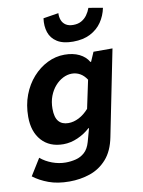

<svg xmlns="http://www.w3.org/2000/svg" viewBox="-100 -811 800 1075"><g transform="rotate(-10 300.0 -273.5)"><path d="M206.7 196.1Q139.5 196.1 89.5 177.6Q39.5 159.2 2.9 131L62.1 35.7Q90.5 59.9 128.4 73.8Q166.2 87.7 204.1 87.7Q234.2 87.7 262.4 80.6Q290.6 73.6 312.4 53.8Q334.2 34 345 -4.1L365.7 -79.1H361.7Q332.4 -51.6 291.6 -33.5Q250.7 -15.4 209.6 -15.4Q131.2 -15.4 86.2 -65.5Q41.3 -115.7 41.3 -200.4Q41.3 -267.3 62.5 -323.5Q83.8 -379.7 120.6 -420.9Q157.4 -462.1 203.9 -485.1Q250.5 -508.1 301 -508.1Q350.1 -508.1 385.3 -490.7Q420.6 -473.2 437.6 -443H441.6L464.6 -496.1H572.6L474.8 -9Q459.6 68.3 419.5 113.4Q379.5 158.4 324.4 177.2Q269.2 196.1 206.7 196.1ZM257.8 -127.1Q287.6 -127.1 317.4 -142.4Q347.2 -157.7 373.7 -187.3L407.6 -347.3Q391.1 -372.6 369.6 -384.5Q348.2 -396.4 322.9 -396.4Q298.3 -396.4 273.3 -384Q248.4 -371.5 227.9 -348.3Q207.5 -325.1 195.2 -293.1Q183 -261 183 -221.2Q183 -172.3 202.2 -149.7Q221.4 -127.1 257.8 -127.1ZM362.5 -571.6Q306 -571.6 272.6 -592.7Q239.2 -613.7 227.3 -649.4Q215.4 -685 221.4 -729.2L308.4 -743.1Q307.2 -721.5 314.1 -703.3Q321.1 -685.1 337.4 -674.3Q353.7 -663.6 380 -663.6Q406.3 -663.6 425.7 -674.3Q445.2 -685.1 458.4 -703.3Q471.6 -721.5 479.2 -743.1L559.5 -729.2Q550.5 -685 526.2 -649.4Q501.8 -613.7 460.9 -592.7Q420.1 -571.6 362.5 -571.6Z"/></g></svg>

Font: SourceCodeVF
Style: Italic
Weight: 200
Italic angle: -11°
Monospace: yes
Designer: Paul D. Hunt, Teo Tuominen
Foundry: Adobe
Version: Version 1.026;hotconv 1.1.0;makeotfexe 2.6.0